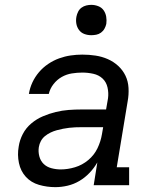

<svg xmlns="http://www.w3.org/2000/svg" viewBox="-20 -763 640 791"><path d="M208 8Q173 8 140.5 -1.5Q108 -11 86.5 -34.5Q65 -58 58 -91.5Q51 -125 57 -159Q61 -186 74 -211Q87 -236 109 -254.5Q131 -273 157 -284Q183 -295 209.5 -301.5Q236 -308 262.5 -310Q289 -312 316 -312H417L425 -358Q428 -380 423 -402.5Q418 -425 402.5 -439.5Q387 -454 364.5 -459Q342 -464 319 -464Q298 -464 276 -460.5Q254 -457 234.5 -446Q215 -435 200.5 -416.5Q186 -398 181 -376H99Q103 -401 113.5 -423.5Q124 -446 140.5 -465.5Q157 -485 178.5 -499.5Q200 -514 223.5 -522.5Q247 -531 271 -534.5Q295 -538 319 -538Q347 -538 373.5 -534Q400 -530 424 -519.5Q448 -509 467 -491.5Q486 -474 497 -451Q508 -428 509.5 -400.5Q511 -373 506 -346L461 -74H512V0H366L381 -94Q368 -71 349 -51Q330 -31 307 -17.5Q284 -4 258.5 2Q233 8 208 8ZM230 -65Q259 -65 289 -74Q319 -83 343.5 -103.5Q368 -124 381.5 -152Q395 -180 400 -210L405 -239H316Q303 -239 290.5 -238.5Q278 -238 265 -236.5Q252 -235 239.5 -232.5Q227 -230 214 -226.5Q201 -223 188.5 -217Q176 -211 165.5 -202.5Q155 -194 148.5 -182Q142 -170 140 -157Q137 -138 142 -119Q147 -100 160 -87.5Q173 -75 192 -70Q211 -65 230 -65ZM356 -618Q341 -618 327.5 -623Q314 -628 305.5 -639.5Q297 -651 294.5 -665.5Q292 -680 295 -695Q297 -705 302 -715Q307 -725 316 -731.5Q325 -738 335.5 -740.5Q346 -743 356 -743Q371 -743 385 -737.5Q399 -732 407 -720.5Q415 -709 417.5 -694.5Q420 -680 418 -665Q416 -655 410.5 -645Q405 -635 396 -628.5Q387 -622 376.5 -620Q366 -618 356 -618Z"/></svg>

Font: Iosevka Slab Extended Oblique
Style: Regular
Weight: 400
Width: 7
Italic angle: -9°
Monospace: yes
Designer: Belleve Invis
Foundry: Belleve Invis
Version: Version 11.1.0; ttfautohint (v1.8.3)